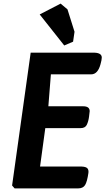

<svg xmlns="http://www.w3.org/2000/svg" viewBox="-20 -1044 584 1064"><path d="M385 -813 336 -792 200 -964 316 -1024 354 -992 393 -868ZM505 -752Q544 -750 544 -725Q544 -713 537 -688Q522 -632 485 -632H262L248 -455H441Q477 -455 477 -428Q477 -424 473.5 -397.5Q470 -371 461 -352.5Q452 -334 427 -334H231L202 -121H433Q456 -120 464 -111.5Q472 -103 470 -86Q463 -37 451.5 -18.5Q440 0 413 0H61L47 -16L150 -752Z"/></svg>

Font: Chau Philomene One
Style: Italic
Weight: 400
Designer: Vicente Lamonaca
Foundry: TipoType
Version: Version 1.001